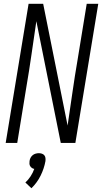

<svg xmlns="http://www.w3.org/2000/svg" viewBox="-20 -755 540 1014"><path d="M10 0 131 -735H208L337 -92Q350 -179 362.5 -266.5Q375 -354 390 -441L438 -735H499L378 0H301L172 -643Q159 -556 146.5 -468.5Q134 -381 119 -294L71 0ZM146 239 114 209Q130 194 142 175.5Q154 157 161 137Q154 136 148.5 132Q143 128 139.5 122.5Q136 117 135.5 110Q135 103 136 96Q137 87 141 79Q145 71 152 65Q159 59 168 56.5Q177 54 185 54Q193 54 201 56.5Q209 59 214 65Q219 71 220 79Q221 87 220 96Q213 135 194.5 172.5Q176 210 146 239Z"/></svg>

Font: Iosevka Light
Style: Italic
Weight: 300
Italic angle: -9°
Monospace: yes
Designer: Belleve Invis
Foundry: Belleve Invis
Version: Version 32.5.0; ttfautohint (v1.8.4)